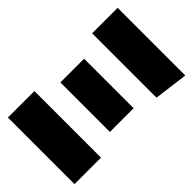

<svg xmlns="http://www.w3.org/2000/svg" viewBox="-210 -778 861 861"><g transform="rotate(45 220.5 -348.0)"><path d="M439 -695.8 418 -534.2H9.8V-695.8ZM378.9 -428.2V-277.8H64.9V-428.2ZM432.1 -168V0H9.8V-168Z"/></g></svg>

Font: Fira Sans Compressed Heavy
Style: Regular
Weight: 900
Width: 1
Designer: Carrois Corporate & Edenspiekermann AG
Foundry: Carrois Corporate GbR & Edenspiekermann AG
Version: Version 4.203;PS 004.203;hotconv 1.0.88;makeotf.lib2.5.64775